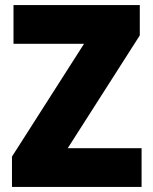

<svg xmlns="http://www.w3.org/2000/svg" viewBox="-20 -734 600 754"><path d="M536 0V-152H246L529 -595V-714H33V-562H310L27 -119V0Z"/></svg>

Font: Noto Sans Georgian SemiCondensed Black
Style: Regular
Weight: 900
Width: 4
Designer: Monotype Design Team, Akaki Razmadze
Foundry: Google LLC
Version: Version 2.005